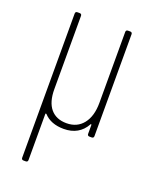

<svg xmlns="http://www.w3.org/2000/svg" viewBox="-133 -577 683 853"><g transform="rotate(20 208.5 -150.5)"><path d="M323 -501H333Q343 -501 343 -491V-10Q343 0 333 0H323Q313 0 313 -10V-51Q313 -54 311 -54.5Q309 -55 308 -52Q292 -23 265.5 -8Q239 7 203 7Q142 7 109 -29Q104 -32 104 -27V190Q104 200 94 200H84Q74 200 74 190V-491Q74 -501 84 -501H94Q104 -501 104 -491V-145Q104 -84 130.5 -52.5Q157 -21 206 -21Q256 -21 284.5 -57Q313 -93 313 -156V-491Q313 -501 323 -501Z"/></g></svg>

Font: Barlow Condensed Thin
Style: Regular
Weight: 250
Width: 3
Designer: Jeremy Tribby
Foundry: Tribby Type
Version: Version 1.408